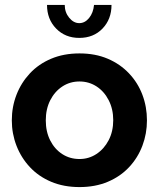

<svg xmlns="http://www.w3.org/2000/svg" viewBox="-20 -750 646 780"><path d="M28 -261Q28 -316 47 -365Q66 -414 101.5 -452Q137 -490 188 -511.5Q239 -533 303 -533Q367 -533 417.5 -511.5Q468 -490 504 -452Q540 -414 558.5 -365Q577 -316 577 -261Q577 -207 558.5 -158Q540 -109 504.5 -71Q469 -33 418 -11.5Q367 10 303 10Q239 10 188 -11.5Q137 -33 101.5 -71Q66 -109 47 -158Q28 -207 28 -261ZM303 -104Q341 -104 372 -124.5Q403 -145 421.5 -180.5Q440 -216 440 -262Q440 -307 421.5 -343Q403 -379 372 -399Q341 -419 303 -419Q264 -419 233 -398.5Q202 -378 184 -342.5Q166 -307 166 -261Q166 -215 184 -179.5Q202 -144 233 -124Q264 -104 303 -104ZM362 -730H433Q433 -672 396.5 -634Q360 -596 302 -596Q245 -596 208 -634Q171 -672 171 -730H243Q243 -700 261 -678Q279 -656 302 -656Q325 -656 342 -677Q359 -698 362 -730Z"/></svg>

Font: YasnoRaleway
Style: Bold
Weight: 700
Designer: Matt McInerney, Pablo Impallari, Rodrigo Fuenzalida
Foundry: Matt McInerney, Pablo Impallari, Rodrigo Fuenzalida
Version: Version 4.026